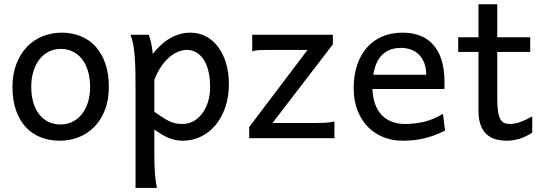

<svg xmlns="http://www.w3.org/2000/svg" viewBox="-20 -665 2618 924"><path d="M130.4 -246.6Q130.4 -204.1 140.6 -170.4Q150.9 -136.7 169.7 -113.5Q188.5 -90.3 214.4 -78.1Q240.2 -65.9 272 -65.9Q301.3 -65.9 327.1 -78.1Q353 -90.3 372.3 -113.5Q391.6 -136.7 402.6 -170.4Q413.6 -204.1 413.6 -246.6Q413.6 -289.6 403.3 -323.5Q393.1 -357.4 374.3 -381.1Q355.5 -404.8 329.3 -417.2Q303.2 -429.7 272 -429.7Q242.2 -429.7 216.3 -417.2Q190.4 -404.8 171.4 -381.1Q152.3 -357.4 141.4 -323.5Q130.4 -289.6 130.4 -246.6ZM40 -246.6Q40 -309.6 59.1 -358.2Q78.1 -406.7 110.4 -440.2Q142.6 -473.6 185.5 -490.7Q228.5 -507.8 276.9 -507.8Q327.1 -507.8 368.9 -490.7Q410.6 -473.6 440.7 -440.2Q470.7 -406.7 487.3 -358.2Q503.9 -309.6 503.9 -246.6Q503.9 -183.6 484.9 -135.3Q465.8 -86.9 433.6 -54.2Q401.4 -21.5 358.4 -4.6Q315.4 12.2 267.1 12.2Q216.8 12.2 175 -4.6Q133.3 -21.5 103.3 -54.2Q73.2 -86.9 56.6 -135.3Q40 -183.6 40 -246.6Z M722.7 -127Q747.6 -109.4 765.9 -97.9Q784.2 -86.4 799.3 -79.8Q814.5 -73.2 828.4 -70.8Q842.3 -68.4 859.4 -68.4Q885.3 -68.4 908.9 -80.6Q932.6 -92.8 950.9 -116Q969.2 -139.2 980.2 -172.1Q991.2 -205.1 991.2 -246.6Q991.2 -287.1 983.6 -320.1Q976.1 -353 961.4 -376.2Q946.8 -399.4 926 -412.1Q905.3 -424.8 878.9 -424.8Q857.9 -424.8 835.9 -415.5Q814 -406.2 793.2 -388.2Q772.5 -370.1 754.4 -343Q736.3 -315.9 722.7 -280.8ZM695.8 -498Q701.2 -485.4 706.5 -462.2Q711.9 -439 715.3 -405.3Q732.4 -427.7 752.7 -446.8Q772.9 -465.8 795.7 -479.2Q818.4 -492.7 843.5 -500.2Q868.7 -507.8 896 -507.8Q937.5 -507.8 971.9 -489.5Q1006.3 -471.2 1030.5 -438.2Q1054.7 -405.3 1068.1 -360.1Q1081.5 -314.9 1081.5 -261.2Q1081.5 -198.7 1064 -148.2Q1046.4 -97.7 1016.4 -62Q986.3 -26.4 945.8 -7.1Q905.3 12.2 859.4 12.2Q839.8 12.2 822.5 8.3Q805.2 4.4 788.8 -2.4Q772.5 -9.3 756.3 -19.3Q740.2 -29.3 722.7 -41.5V73.2Q722.7 102.5 723.4 126.2Q724.1 149.9 725.6 169.9Q727.1 189.9 729.5 206.8Q731.9 223.6 734.9 239.3H632.3V-236.8Q632.3 -282.2 631.6 -321Q630.9 -359.9 628.4 -392.3Q626 -424.8 621.1 -451.2Q616.2 -477.5 607.9 -498Z M1582 -498V-451.7L1291.5 -73.2H1501.5Q1522.9 -73.2 1545.2 -74.2Q1567.4 -75.2 1589.4 -80.6V0H1179.2V-53.7L1460 -424.8H1269.5Q1247.6 -424.8 1227.5 -423.8Q1207.5 -422.9 1193.8 -417.5V-498Z M1772.5 -236.8Q1773.9 -193.8 1785.9 -162.1Q1797.9 -130.4 1818.6 -109.6Q1839.4 -88.9 1867.4 -78.6Q1895.5 -68.4 1928.7 -68.4Q1976.1 -68.4 2021.5 -79.1Q2066.9 -89.8 2111.8 -117.2L2121.6 -36.6Q2095.7 -23.4 2070.8 -14.2Q2045.9 -4.9 2021 1Q1996.1 6.8 1970.5 9.5Q1944.8 12.2 1916.5 12.2Q1869.6 12.2 1827.1 -4.2Q1784.7 -20.5 1752.4 -52.5Q1720.2 -84.5 1701.2 -131.8Q1682.1 -179.2 1682.1 -241.7Q1682.1 -302.2 1698.5 -351.3Q1714.8 -400.4 1745.1 -435.3Q1775.4 -470.2 1818.8 -489Q1862.3 -507.8 1916.5 -507.8Q1956.5 -507.8 1987.3 -498.3Q2018.1 -488.8 2040.5 -471.9Q2063 -455.1 2078.1 -432.6Q2093.3 -410.2 2102.3 -384.3Q2111.3 -358.4 2115.2 -330.3Q2119.1 -302.2 2119.1 -274.9V-255.9Q2119.1 -243.7 2118.7 -236.8ZM1909.2 -434.6Q1855.5 -434.6 1821.3 -403.1Q1787.1 -371.6 1776.4 -305.2H2031.2Q2031.2 -336.4 2022.2 -360.6Q2013.2 -384.8 1996.8 -401.4Q1980.5 -418 1958 -426.3Q1935.5 -434.6 1909.2 -434.6Z M2185.1 -485.8H2282.7V-644.5H2373V-485.8H2531.7V-415H2373V-190.4Q2373 -152.8 2376.7 -128.9Q2380.4 -105 2387.9 -91.6Q2395.5 -78.1 2407.2 -73.2Q2418.9 -68.4 2435.5 -68.4Q2456.5 -68.4 2482.9 -77.6Q2509.3 -86.9 2541.5 -105V-26.9Q2507.8 -4.9 2477.1 3.7Q2446.3 12.2 2420.4 12.2Q2391.6 12.2 2366.7 5.6Q2341.8 -1 2323 -17.6Q2304.2 -34.2 2293.5 -61.8Q2282.7 -89.4 2282.7 -131.8V-415H2185.1Z"/></svg>

Font: Andika Eur
Style: Regular
Weight: 400
Designer: Victor Gaultney, Annie Olsen, Julie Remington, Don Collingsworth, Eric Hays, Becca Hirsbrunner
Foundry: SIL International
Version: Version 5.000